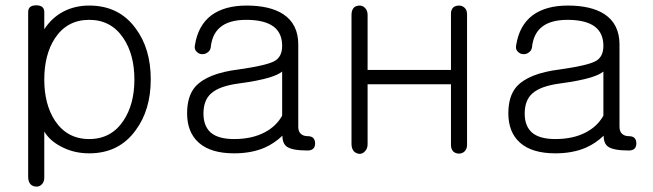

<svg xmlns="http://www.w3.org/2000/svg" viewBox="-20 -560 2456 722"><path d="M85.9 105.5Q85.9 122.1 94.7 132.8Q103.5 141.6 116.2 141.6Q127.9 142.6 136.7 133.8Q146.5 124 146.5 108.4V-65.4Q167 -31.2 208 -9.8Q255.9 16.6 315.4 16.6Q427.7 16.6 490.2 -70.3Q546.9 -146.5 546.9 -261.7Q546.9 -377 490.2 -453.1Q427.7 -539.1 315.4 -539.1Q260.7 -539.1 216.8 -515.6Q174.8 -493.2 146.5 -450.2V-514.6Q146.5 -540 116.2 -540Q85.9 -540 85.9 -514.6ZM315.4 -485.4Q398.4 -485.4 444.3 -416Q485.4 -354.5 485.4 -260.7Q485.4 -168 444.3 -106.4Q398.4 -37.1 315.4 -37.1Q232.4 -37.1 186.5 -106.4Q146.5 -168 146.5 -260.7Q146.5 -354.5 186.5 -416Q232.4 -485.4 315.4 -485.4Z M1041 -125Q1018.6 -85 975.6 -62.5Q927.7 -37.1 860.4 -37.1Q800.8 -37.1 772.5 -61.5Q745.1 -85.9 745.1 -132.8Q745.1 -183.6 774.4 -209Q804.7 -236.3 877.9 -246.1Q951.2 -255.9 993.2 -268.6Q1027.3 -279.3 1041 -291ZM907.2 -539.1Q825.2 -539.1 775.4 -502.9Q724.6 -464.8 712.9 -389.6Q710 -375 718.8 -366.2Q726.6 -357.4 738.3 -356.4Q751 -355.5 759.8 -362.3Q770.5 -369.1 772.5 -381.8Q777.3 -430.7 806.6 -456.1Q839.8 -485.4 906.2 -485.4Q974.6 -485.4 1008.8 -460Q1041 -435.5 1041 -387.7Q1041 -345.7 1011.7 -330.1Q981.4 -313.5 877 -298.8Q758.8 -284.2 713.9 -233.4Q683.6 -198.2 683.6 -133.8Q683.6 -62.5 727.5 -23.4Q772.5 16.6 860.4 16.6Q925.8 16.6 975.6 -4.9Q1012.7 -21.5 1042 -49.8Q1042 -19.5 1059.6 -7.8Q1080.1 5.9 1136.7 5.9Q1165 5.9 1165 -21.5Q1164.1 -47.9 1137.7 -47.9Q1120.1 -47.9 1110.4 -57.6Q1101.6 -66.4 1101.6 -83V-392.6Q1101.6 -469.7 1044.9 -506.8Q995.1 -539.1 907.2 -539.1Z M1301.8 -503.9V-18.6Q1301.8 -2 1310.5 8.8Q1319.3 17.6 1332 18.6Q1343.8 18.6 1352.5 8.8Q1362.3 -1 1362.3 -17.6V-243.2H1675.8V-14.6Q1675.8 0 1684.6 9.8Q1693.4 17.6 1706.1 17.6Q1717.8 17.6 1726.6 9.8Q1736.3 0 1736.3 -14.6V-506.8Q1736.3 -522.5 1726.6 -531.2Q1717.8 -539.1 1706.1 -539.1Q1693.4 -539.1 1684.6 -532.2Q1675.8 -523.4 1675.8 -508.8V-296.9H1362.3V-503.9Q1362.3 -520.5 1352.5 -530.3Q1343.8 -539.1 1332 -539.1Q1319.3 -539.1 1310.5 -531.2Q1301.8 -521.5 1301.8 -503.9Z M2249 -125Q2226.6 -85 2183.6 -62.5Q2135.7 -37.1 2068.4 -37.1Q2008.8 -37.1 1980.5 -61.5Q1953.1 -85.9 1953.1 -132.8Q1953.1 -183.6 1982.4 -209Q2012.7 -236.3 2085.9 -246.1Q2159.2 -255.9 2201.2 -268.6Q2235.4 -279.3 2249 -291ZM2115.2 -539.1Q2033.2 -539.1 1983.4 -502.9Q1932.6 -464.8 1920.9 -389.6Q1918 -375 1926.8 -366.2Q1934.6 -357.4 1946.3 -356.4Q1959 -355.5 1967.8 -362.3Q1978.5 -369.1 1980.5 -381.8Q1985.4 -430.7 2014.6 -456.1Q2047.9 -485.4 2114.3 -485.4Q2182.6 -485.4 2216.8 -460Q2249 -435.5 2249 -387.7Q2249 -345.7 2219.7 -330.1Q2189.5 -313.5 2085 -298.8Q1966.8 -284.2 1921.9 -233.4Q1891.6 -198.2 1891.6 -133.8Q1891.6 -62.5 1935.5 -23.4Q1980.5 16.6 2068.4 16.6Q2133.8 16.6 2183.6 -4.9Q2220.7 -21.5 2250 -49.8Q2250 -19.5 2267.6 -7.8Q2288.1 5.9 2344.7 5.9Q2373 5.9 2373 -21.5Q2372.1 -47.9 2345.7 -47.9Q2328.1 -47.9 2318.4 -57.6Q2309.6 -66.4 2309.6 -83V-392.6Q2309.6 -469.7 2252.9 -506.8Q2203.1 -539.1 2115.2 -539.1Z"/></svg>

Font: Gulim
Style: Regular
Weight: 400
Version: Version 2.21